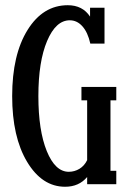

<svg xmlns="http://www.w3.org/2000/svg" viewBox="-20 -710 501 740"><path d="M428.2 -375V-323.2H405.8V-51.8H428.2V0H315.9V-27.8Q284.2 9.8 231 9.8Q142.1 9.8 84.5 -86.2Q26.9 -182.1 26.9 -339.8Q26.9 -499 86.2 -594.5Q145.5 -689.9 241.2 -689.9Q298.3 -689.9 327.1 -646V-680.2H382.8V-542H328.1Q318.4 -585.4 297.6 -608.6Q276.9 -631.8 249 -631.8Q195.3 -631.8 161.6 -552.2Q127.9 -472.7 127.9 -339.8Q127.9 -207 160.4 -127.4Q192.9 -47.9 245.1 -47.9Q267.1 -47.9 286.1 -59.3Q305.2 -70.8 315.9 -92.8V-323.2H293.9V-375Z"/></svg>

Font: Margherita Semibold
Style: Regular
Weight: 600
Designer: James Puckett
Foundry: Dunwich Type Founders
Version: Version 1.008;hotconv 1.0.109;makeotfexe 2.5.65596